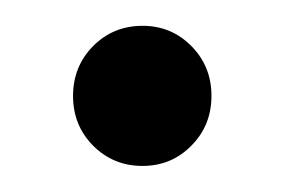

<svg xmlns="http://www.w3.org/2000/svg" viewBox="-20 -424 219 148"><path d="M36.3 -350Q36.3 -372.8 51.8 -388.5Q67.3 -404.1 89.9 -404.1Q112.1 -404.1 127.5 -388.5Q143 -372.9 143 -350.1Q143 -327.3 127.5 -311.7Q112.1 -296.1 89.9 -296.1Q67.3 -296.1 51.8 -311.7Q36.3 -327.3 36.3 -350Z"/></svg>

Font: AF Albert Sans Medium
Style: Regular
Weight: 500
Designer: Andreas Rasmussen
Foundry: a.Foundry
Version: Version 1.300;Glyphs 3.2 (3231)